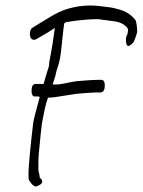

<svg xmlns="http://www.w3.org/2000/svg" viewBox="-20 -657 520 700"><path d="M108 23 105 21Q98 19 85 -1Q84 -5 84 -18Q84 -24 84 -32Q84 -40 85 -49Q87 -81 94 -147L101 -209Q104 -228 125 -304Q120 -305 116 -305.5Q112 -306 108 -305Q95 -305 95 -326Q95 -351 110 -351Q136 -351 139 -351Q142 -362 147 -379Q152 -396 159 -418Q158 -426 165 -459Q171 -488 180 -555Q170 -548 152.5 -537.5Q135 -527 110 -513Q108 -512 104 -512Q89 -512 89 -534Q89 -551 100 -557L164 -596Q197 -616 227 -625Q268 -637 310 -637Q329 -637 350 -634Q391 -630 405 -625Q433 -619 452 -605Q461 -599 474 -584Q480 -568 480 -540Q478 -529 468 -505Q461 -495 449 -489Q442 -489 440 -501Q439 -505 439 -512Q439 -515 439.5 -518.5Q440 -522 441 -525Q446 -533 446 -542Q447 -544 447 -547Q447 -553 441 -559Q426 -575 399.5 -579Q373 -583 346 -586Q343 -587 339 -587Q335 -587 330 -587Q310 -587 284 -584.5Q258 -582 239 -579Q220 -576 220 -576Q216 -574 214 -571Q213 -566 210.5 -544Q208 -522 204 -484Q202 -461 198.5 -443Q195 -425 190 -411L186 -399Q183 -381 172 -349H185Q193 -349 202 -350.5Q211 -352 221 -354Q234 -357 243.5 -358.5Q253 -360 259 -361Q282 -363 304.5 -364.5Q327 -366 349 -366Q362 -366 362 -346Q362 -320 346 -320Q324 -320 302.5 -318.5Q281 -317 259 -315L207 -307Q176 -301 155 -301Q148 -282 143 -258.5Q138 -235 133 -208Q132 -203 129 -174Q126 -145 121 -93Q120 -81 120 -71Q120 -61 120 -53Q120 -46 120 -40Q120 -34 121 -31L124 -19L125 -9Q134 -2 134 5Q134 12 124 17.5Q114 23 108 23Z"/></svg>

Font: Square Peg
Style: Regular
Weight: 400
Designer: Robert E. Leuschke
Foundry: Robert E. Leuschke
Version: Version 1.010; ttfautohint (v1.8.4.7-5d5b)